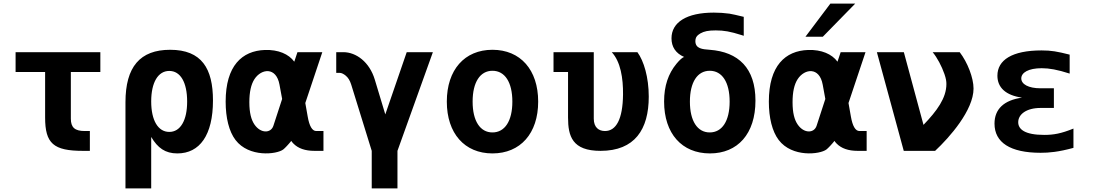

<svg xmlns="http://www.w3.org/2000/svg" viewBox="-20 -836 6061 1064"><path d="M439.9 0H478V-109.9H449.7C395 -109.9 372.6 -129.4 372.6 -178.2V-437H536.1V-546.9H66.4V-437H230V-185.1C230 -41 275.9 0 439.9 0Z M675.3 208H817.9V-77.1C854 -16.1 895.5 14.2 962.9 14.2C1086.9 14.2 1160.2 -87.4 1160.2 -279.3C1160.2 -455.6 1098.1 -560.1 922.9 -560.1C756.3 -560.1 675.3 -465.8 675.3 -269.5ZM918 -105C856 -105 817.9 -168.5 817.9 -273.9C817.9 -379.4 856 -442.9 918 -442.9C980 -442.9 1017.1 -379.9 1017.1 -273.4C1017.1 -221.7 1008.3 -179.7 990.7 -149.9C973.1 -120.1 948.7 -105 918 -105Z M1722.7 0H1772.5V-109.9H1732.4C1710.4 -109.9 1694.3 -136.7 1685.1 -190.4L1671.9 -265.1L1766.1 -546.9H1628.4L1610.8 -494.1C1580.1 -536.6 1522 -561.5 1448.2 -559.1C1321.3 -554.7 1230.5 -471.7 1230.5 -272.9C1230.5 -183.1 1249 -107.4 1285.2 -60.1C1359.9 37.6 1513.7 20 1549.8 -7.8C1558.6 -14.6 1579.1 -36.1 1594.2 -55.2C1595.2 -52.2 1601.6 -44.9 1605.5 -41C1631.8 -13.7 1670.9 0 1722.7 0ZM1495.1 -139.2C1481.4 -96.7 1424.8 -95.2 1390.1 -146C1372.1 -172.4 1361.8 -210.9 1361.8 -269.5C1361.8 -325.7 1371.1 -368.2 1390.1 -397.5C1428.7 -456.5 1510.7 -466.3 1528.8 -367.2L1543.5 -287.6Z M2040 208H2182.6V0L2378.9 -546.9H2233.9L2115.2 -202.1L2057.1 -394.5C2027.8 -492.2 1954.1 -546.9 1882.3 -546.9H1843.3V-432.1H1863.8C1872.6 -432.1 1884.8 -425.8 1894.5 -418C1909.2 -406.2 1918.9 -390.6 1926.3 -367.2L2040 0Z M2709 14.2C2863.8 14.2 2962.4 -96.7 2962.4 -272.9C2962.4 -449.2 2863.8 -560.1 2709 -560.1C2554.7 -560.1 2456.1 -449.2 2456.1 -272.9C2456.1 -96.7 2554.7 14.2 2709 14.2ZM2709 -102.1C2640.6 -102.1 2599.1 -165.5 2599.1 -272.9C2599.1 -380.4 2640.6 -443.8 2709 -443.8C2777.8 -443.8 2819.3 -380.4 2819.3 -272.9C2819.3 -165.5 2777.8 -102.1 2709 -102.1Z M3308.1 0C3497.6 0 3575.2 -118.7 3575.2 -300.3C3575.2 -407.7 3547.9 -498.5 3512.2 -546.9H3370.1C3419.4 -493.7 3433.6 -401.9 3432.6 -312.5C3431.2 -174.3 3394 -109.9 3332.5 -109.9C3298.3 -109.9 3270.5 -129.9 3270.5 -178.2V-546.9H3047.4V-437H3127.9V-185.1C3127.9 -81.5 3150.9 0 3308.1 0Z M3914.1 14.2C4067.9 14.2 4166.5 -94.2 4166.5 -278.3C4166.5 -458.5 4072.3 -548.3 3913.1 -560.1C3873 -563 3833.5 -565.9 3833.5 -608.4C3833.5 -624.5 3839.4 -635.3 3850.6 -643.6L3861.3 -650.9C3882.3 -662.6 3904.3 -667.5 3946.3 -667.5C3992.2 -667.5 4025.9 -661.6 4089.4 -641.6C4100.6 -638.2 4100.1 -638.2 4101.6 -637.7V-742.7C4062 -752.4 4037.6 -757.8 4027.3 -759.3C4025.9 -759.8 4023.9 -759.8 4022.5 -760.3C3995.1 -764.2 3964.4 -766.1 3935.5 -766.1C3785.6 -766.1 3701.2 -712.9 3701.2 -623.5C3701.2 -576.7 3724.1 -540.5 3772 -520C3764.2 -520 3746.6 -504.4 3728.5 -482.4C3683.6 -427.7 3660.2 -360.4 3660.2 -273.4C3660.2 -95.7 3758.8 14.2 3914.1 14.2ZM3913.1 -102.1C3844.7 -102.1 3803.2 -165.5 3803.2 -272.9C3803.2 -380.4 3844.7 -443.8 3913.1 -443.8C3981.9 -443.8 4023.4 -380.4 4023.4 -272.9C4023.4 -165.5 3981.9 -102.1 3913.1 -102.1Z M4443.4 -632.3H4539.6L4719.2 -815.9H4581.5ZM4732.9 0H4782.7V-109.9H4742.7C4720.7 -109.9 4704.6 -136.7 4695.3 -190.4L4682.1 -265.1L4776.4 -546.9H4638.7L4621.1 -494.1C4590.3 -536.6 4532.2 -561.5 4458.5 -559.1C4331.5 -554.7 4240.7 -471.7 4240.7 -272.9C4240.7 -183.1 4259.3 -107.4 4295.4 -60.1C4370.1 37.6 4523.9 20 4560.1 -7.8C4568.8 -14.6 4589.4 -36.1 4604.5 -55.2C4605.5 -52.2 4611.8 -44.9 4615.7 -41C4642.1 -13.7 4681.2 0 4732.9 0ZM4505.4 -139.2C4491.7 -96.7 4435.1 -95.2 4400.4 -146C4382.3 -172.4 4372.1 -210.9 4372.1 -269.5C4372.1 -325.7 4381.3 -368.2 4400.4 -397.5C4439 -456.5 4521 -466.3 4539.1 -367.2L4553.7 -287.6Z M4988.3 0H5162.1C5242.7 -75.2 5375 -225.6 5375 -345.2C5375 -404.8 5341.8 -490.2 5298.3 -546.9H5148.4C5173.3 -517.1 5198.7 -469.2 5213.9 -425.3C5222.7 -399.4 5224.6 -385.3 5224.6 -370.1C5224.6 -292.5 5171.9 -221.2 5097.7 -144L4988.8 -546.9H4839.4Z M5746.6 10.7C5793.5 10.7 5845.2 6.3 5928.7 -16.6V-123.5C5860.4 -95.7 5818.4 -88.4 5766.6 -88.4C5659.2 -88.4 5622.6 -119.6 5622.6 -158.7C5622.6 -202.1 5667.5 -237.8 5746.6 -237.8H5820.3V-346.7H5746.6C5678.7 -346.7 5639.6 -369.6 5639.6 -401.4C5639.6 -433.1 5678.2 -458 5752.9 -458C5794.4 -458 5839.4 -450.2 5907.7 -428.2V-533.2C5837.9 -550.8 5806.2 -556.6 5752 -556.6C5587.9 -556.6 5507.3 -502.9 5507.3 -416.5C5507.3 -350.6 5553.7 -307.6 5643.6 -294.9C5543 -280.8 5491.2 -231 5491.2 -150.9C5491.2 -46.9 5577.6 10.7 5746.6 10.7Z"/></svg>

Font: Hack
Style: Bold
Weight: 700
Monospace: yes
Designer: Christopher Simpkins
Foundry: Christopher Simpkins
Version: Version 2.010